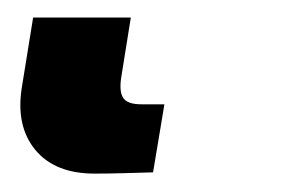

<svg xmlns="http://www.w3.org/2000/svg" viewBox="-20 38 316 215"><path d="M85.9 232.4Q41.5 232.4 19.5 205.8Q-2.4 179.2 4.4 136.2L17.1 57.6H126.5L115.7 125Q113.3 141.1 118.2 147.9Q123 154.8 138.2 154.8Q144 154.8 150.4 154.8Q156.7 154.8 164.1 154.8L151.4 231Q136.2 231.4 119.1 231.9Q102.1 232.4 85.9 232.4Z"/></svg>

Font: Inter 28pt
Style: Bold Italic
Weight: 700
Italic angle: -9.3988°
Designer: Rasmus Andersson
Foundry: rsms
Version: Version 4.001;git-66647c0bb